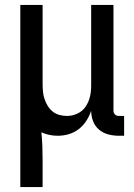

<svg xmlns="http://www.w3.org/2000/svg" viewBox="-20 -540 540 775"><path d="M62 215V-520H152V-200Q152 -185 153.5 -169.5Q155 -154 160 -139.5Q165 -125 173 -112Q181 -99 193 -89.5Q205 -80 220 -76Q235 -72 250 -72Q272 -72 292.5 -81.5Q313 -91 325.5 -109.5Q338 -128 343 -149.5Q348 -171 348 -193V-520H438V-94Q438 -89 439.5 -85Q441 -81 444 -78Q447 -75 451 -73.5Q455 -72 460 -72H481V8H460Q438 8 417 2.5Q396 -3 379.5 -17Q363 -31 355.5 -51.5Q348 -72 348 -93Q341 -72 328.5 -52.5Q316 -33 298 -19Q280 -5 258 1.5Q236 8 213 8Q196 8 179 4.5Q162 1 147 -6Q150 22 151 50.5Q152 79 152 108V215Z"/></svg>

Font: Iosevka Custom Medium
Style: Regular
Weight: 500
Monospace: yes
Designer: Belleve Invis
Foundry: Belleve Invis
Version: Version 32.5.0; ttfautohint (v1.8.4)